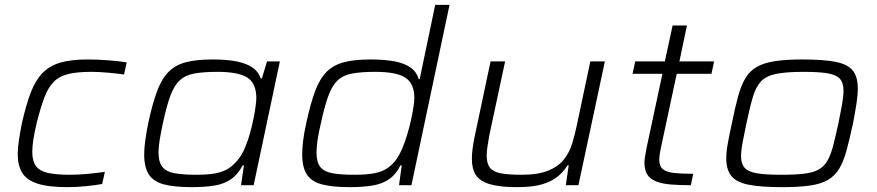

<svg xmlns="http://www.w3.org/2000/svg" viewBox="-20 -763 3612 791"><path d="M258 8Q179 8 134.5 -6.5Q90 -21 71.5 -51Q53 -81 53 -129Q53 -152 58 -186Q63 -220 71 -259Q88 -333 107 -382.5Q126 -432 155 -462Q184 -492 228.5 -505Q273 -518 340 -518Q382 -518 427.5 -514.5Q473 -511 502 -506L491 -456Q464 -460 426.5 -463.5Q389 -467 357 -467Q298 -467 261 -458Q224 -449 201 -425.5Q178 -402 162.5 -360.5Q147 -319 131 -256Q122 -218 117.5 -188.5Q113 -159 113 -137Q113 -99 128.5 -78.5Q144 -58 178 -50.5Q212 -43 268 -43Q303 -43 344 -47Q385 -51 412 -55L401 -5Q374 0 334.5 4Q295 8 258 8Z M769 8Q698 8 655 -3.5Q612 -15 593 -44.5Q574 -74 574 -127Q574 -153 578.5 -185Q583 -217 591 -257Q608 -336 627 -387Q646 -438 674 -466.5Q702 -495 745.5 -506.5Q789 -518 856 -518Q914 -518 954.5 -510Q995 -502 1020 -485Q1045 -468 1054 -440H1059L1080 -510H1133L1025 0H973L985 -82H980Q960 -44 931.5 -24.5Q903 -5 863.5 1.5Q824 8 769 8ZM790 -43Q841 -43 873 -50Q905 -57 926 -72Q947 -87 965 -111Q978 -128 989.5 -155Q1001 -182 1009.5 -212.5Q1018 -243 1024 -272.5Q1030 -302 1033 -325Q1036 -348 1036 -359Q1036 -419 999.5 -443Q963 -467 876 -467Q817 -467 780 -460Q743 -453 720 -431.5Q697 -410 681.5 -367.5Q666 -325 651 -255Q643 -218 638 -187.5Q633 -157 633 -135Q633 -96 648.5 -76Q664 -56 698.5 -49.5Q733 -43 790 -43Z M1420 8Q1349 8 1306 -3.5Q1263 -15 1244 -44.5Q1225 -74 1225 -127Q1225 -153 1229 -185Q1233 -217 1242 -257Q1259 -336 1278 -387Q1297 -438 1325 -466.5Q1353 -495 1396.5 -506.5Q1440 -518 1507 -518Q1563 -518 1604 -510.5Q1645 -503 1670.5 -485.5Q1696 -468 1705 -437H1709L1773 -743H1832L1675 0H1624L1635 -82H1630Q1611 -44 1582.5 -24.5Q1554 -5 1514 1.5Q1474 8 1420 8ZM1440 -43Q1491 -43 1523.5 -49.5Q1556 -56 1578 -71.5Q1600 -87 1616 -111Q1627 -127 1637.5 -152Q1648 -177 1657 -206.5Q1666 -236 1672.5 -265Q1679 -294 1683 -319Q1687 -344 1687 -359Q1687 -419 1650 -443Q1613 -467 1527 -467Q1468 -467 1430.5 -460Q1393 -453 1370.5 -431.5Q1348 -410 1332.5 -367.5Q1317 -325 1302 -255Q1293 -218 1288.5 -187.5Q1284 -157 1284 -135Q1284 -96 1299 -76Q1314 -56 1348.5 -49.5Q1383 -43 1440 -43Z M2110 8Q2038 8 1997 -4.5Q1956 -17 1940 -42.5Q1924 -68 1924 -109Q1924 -127 1927 -150.5Q1930 -174 1935 -198L2001 -510H2061L1996 -206Q1992 -183 1988.5 -161Q1985 -139 1985 -123Q1985 -89 1998.5 -72Q2012 -55 2043.5 -49Q2075 -43 2128 -43Q2197 -43 2238.5 -60Q2280 -77 2303 -106Q2326 -135 2337 -171Q2348 -207 2356 -245L2412 -510H2472L2363 0H2311L2323 -82H2318Q2303 -57 2278.5 -36.5Q2254 -16 2214.5 -4Q2175 8 2110 8Z M2826 0Q2778 0 2742.5 -3Q2707 -6 2683 -15.5Q2659 -25 2647 -43.5Q2635 -62 2635 -93Q2635 -101 2636.5 -111.5Q2638 -122 2640 -132.5Q2642 -143 2643 -150L2709 -459H2586L2597 -510H2719L2751 -658H2810L2779 -510H2922L2911 -459H2768L2703 -155Q2700 -142 2698.5 -131.5Q2697 -121 2696.5 -115Q2696 -109 2696 -105Q2696 -79 2710.5 -66.5Q2725 -54 2756 -50.5Q2787 -47 2836 -47Z M3202 8Q3114 8 3064 -2Q3014 -12 2993 -38Q2972 -64 2972 -111Q2972 -137 2978.5 -173Q2985 -209 2995 -254Q3008 -319 3020.5 -365Q3033 -411 3051 -441Q3069 -471 3098 -487.5Q3127 -504 3172.5 -511Q3218 -518 3286 -518Q3374 -518 3423.5 -508Q3473 -498 3493.5 -472Q3514 -446 3514 -399Q3514 -372 3508.5 -336Q3503 -300 3494 -254Q3480 -189 3467.5 -143Q3455 -97 3437 -67.5Q3419 -38 3390.5 -21.5Q3362 -5 3316.5 1.5Q3271 8 3202 8ZM3198 -43Q3256 -43 3293.5 -47.5Q3331 -52 3353.5 -65Q3376 -78 3389.5 -102Q3403 -126 3412.5 -163Q3422 -200 3434 -254Q3443 -298 3449 -332Q3455 -366 3455 -390Q3455 -422 3440 -438.5Q3425 -455 3389.5 -461Q3354 -467 3290 -467Q3218 -467 3177 -458.5Q3136 -450 3115 -427.5Q3094 -405 3081.5 -363Q3069 -321 3055 -254Q3046 -211 3039.5 -177Q3033 -143 3033 -119Q3033 -88 3048 -71.5Q3063 -55 3099 -49Q3135 -43 3198 -43Z"/></svg>

Font: Saira Expanded Light
Style: Italic
Weight: 300
Width: 7
Italic angle: -12°
Designer: Hector Gatti with collaboration of the Omnibus-Type team
Foundry: Omnibus-Type
Version: Version 1.101